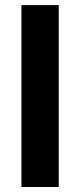

<svg xmlns="http://www.w3.org/2000/svg" viewBox="-20 -748 321 768"><path d="M214.9 -727.5V0H65.7V-727.5Z"/></svg>

Font: Adwaita Sans
Style: Regular
Weight: 400
Designer: Rasmus Andersson
Foundry: rsms
Version: Version 4.001;git-9221beed3